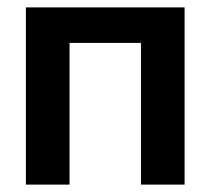

<svg xmlns="http://www.w3.org/2000/svg" viewBox="-20 -499 569 519"><path d="M50 0V-479H479V0H361V-383H168V0Z"/></svg>

Font: Karmilla
Style: Bold
Weight: 700
Designer: Jonathan Pinhorn
Version: Version 1.000